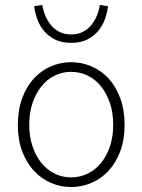

<svg xmlns="http://www.w3.org/2000/svg" viewBox="-20 -743 575 775"><path d="M267 12Q224 12 185 -5Q146 -22 116.5 -54Q87 -86 69.5 -132.5Q52 -179 52 -239Q52 -299 69.5 -346.5Q87 -394 116.5 -426Q146 -458 185 -475Q224 -492 267 -492Q310 -492 349.5 -475Q389 -458 418.5 -426Q448 -394 465.5 -346.5Q483 -299 483 -239Q483 -179 465.5 -132.5Q448 -86 418.5 -54Q389 -22 349.5 -5Q310 12 267 12ZM267 -27Q303 -27 334.5 -42.5Q366 -58 388.5 -86Q411 -114 424 -153Q437 -192 437 -239Q437 -287 424 -326Q411 -365 388.5 -393.5Q366 -422 334.5 -437.5Q303 -453 267 -453Q231 -453 200 -437.5Q169 -422 146.5 -393.5Q124 -365 111 -326Q98 -287 98 -239Q98 -192 111 -153Q124 -114 146.5 -86Q169 -58 200 -42.5Q231 -27 267 -27ZM267 -570Q228 -570 201 -584Q174 -598 156.5 -619.5Q139 -641 130 -667Q121 -693 118 -718L151 -723Q154 -702 162.5 -681Q171 -660 185 -642.5Q199 -625 219.5 -614.5Q240 -604 267 -604Q294 -604 314.5 -614.5Q335 -625 349 -642.5Q363 -660 371.5 -681Q380 -702 383 -723L416 -718Q413 -693 404 -667Q395 -641 377.5 -619.5Q360 -598 333 -584Q306 -570 267 -570Z"/></svg>

Font: Giro Light
Style: Regular
Weight: 300
Designer: Paul D. Hunt
Foundry: Adobe Systems Incorporated
Version: Version 1.000;PS 1.0;hotconv 1.0.88;makeotf.lib2.5.647800